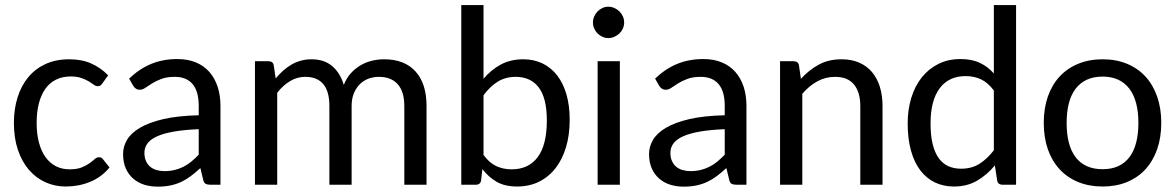

<svg xmlns="http://www.w3.org/2000/svg" viewBox="-20 -714 4544 742"><path d="M375.5 -391.6Q371.6 -386.2 367.9 -383.5Q364.3 -380.9 357.4 -380.9Q350.1 -380.9 342.3 -386.7Q334.5 -392.6 322.8 -399.7Q311 -406.7 294.2 -412.6Q277.3 -418.5 252.9 -418.5Q220.7 -418.5 196 -406Q171.4 -393.6 155 -370.4Q138.7 -347.2 130.1 -314Q121.6 -280.8 121.6 -239.3Q121.6 -196.3 130.6 -162.8Q139.6 -129.4 156.2 -106.4Q172.9 -83.5 196.3 -71.5Q219.7 -59.6 249 -59.6Q277.3 -59.6 295.4 -66.9Q313.5 -74.2 325.7 -83Q337.9 -91.8 345.9 -99.1Q354 -106.4 362.8 -106.4Q372.6 -106.4 378.4 -98.1L403.3 -66.9Q387.7 -47.9 368.7 -33.9Q349.6 -20 327.6 -11Q305.7 -2 282 2.4Q258.3 6.8 233.9 6.8Q191.9 6.8 155.3 -9.8Q118.7 -26.4 91.6 -57.9Q64.5 -89.4 49.1 -135Q33.7 -180.7 33.7 -239.3Q33.7 -292.5 47.9 -337.6Q62 -382.8 89.1 -415.5Q116.2 -448.2 156 -466.6Q195.8 -484.9 247.6 -484.9Q296.4 -484.9 333 -468.5Q369.6 -452.1 397.9 -422.9Z M793.9 0Q781.2 0 774.4 -3.9Q767.6 -7.8 765.1 -20L754.4 -64.5Q735.8 -47.4 718 -33.9Q700.2 -20.5 680.7 -11.2Q661.1 -2 638.7 2.7Q616.2 7.3 589.4 7.3Q561.5 7.3 537.4 -0.2Q513.2 -7.8 494.9 -23.7Q476.6 -39.6 466.1 -63.2Q455.6 -86.9 455.6 -119.1Q455.6 -147.5 470.9 -173.6Q486.3 -199.7 521 -220.2Q555.7 -240.7 611.3 -253.7Q667 -266.6 748 -268.6V-305.2Q748 -360.8 724.4 -388.9Q700.7 -417 655.3 -417Q625 -417 604.2 -409.2Q583.5 -401.4 568.4 -392.1Q553.2 -382.8 542.2 -375Q531.2 -367.2 520 -367.2Q511.2 -367.2 504.9 -371.6Q498.5 -376 494.6 -382.8L479 -410.2Q518.6 -448.2 564.2 -467Q609.9 -485.8 665.5 -485.8Q705.6 -485.8 736.8 -472.9Q768.1 -460 789.1 -436Q810.1 -412.1 821 -378.9Q832 -345.7 832 -305.2V0ZM615.2 -52.7Q636.7 -52.7 654.8 -57.1Q672.9 -61.5 689 -69.6Q705.1 -77.6 719.5 -89.6Q733.9 -101.6 748 -116.2V-214.8Q690.9 -212.4 650.9 -205.3Q610.8 -198.2 585.7 -186.5Q560.5 -174.8 549.3 -158.9Q538.1 -143.1 538.1 -123.5Q538.1 -105 544.2 -91.6Q550.3 -78.1 560.5 -69.6Q570.8 -61 585 -56.9Q599.1 -52.7 615.2 -52.7Z M965.3 0V-477.5H1016.1Q1025.9 -477.5 1031.5 -473.4Q1037.1 -469.2 1038.1 -460L1045.4 -411.1Q1059.1 -427.2 1074 -440.7Q1088.9 -454.1 1106 -464.1Q1123 -474.1 1142.6 -479.5Q1162.1 -484.9 1184.1 -484.9Q1233.4 -484.9 1264.4 -458Q1295.4 -431.2 1308.6 -385.7Q1318.8 -412.1 1335.7 -430.7Q1352.5 -449.2 1373 -461.4Q1393.6 -473.6 1417 -479.2Q1440.4 -484.9 1464.8 -484.9Q1543 -484.9 1585.7 -438Q1628.4 -391.1 1628.4 -304.2V0H1542.5V-304.2Q1542.5 -359.9 1517.1 -388.4Q1491.7 -417 1444.3 -417Q1422.9 -417 1403.8 -409.9Q1384.8 -402.8 1370.4 -388.4Q1356 -374 1347.4 -353Q1338.9 -332 1338.9 -304.2V0H1252.9V-304.2Q1252.9 -361.3 1229.2 -389.2Q1205.6 -417 1159.7 -417Q1128.4 -417 1101.1 -400.6Q1073.7 -384.3 1051.3 -355.5V0Z M1762.7 0V-694.3H1848.6V-409.7Q1877.9 -444.3 1915.5 -464.6Q1953.1 -484.9 2002 -484.9Q2043.5 -484.9 2076.7 -468.8Q2109.9 -452.6 2133.3 -422.4Q2156.7 -392.1 2169.2 -348.9Q2181.6 -305.7 2181.6 -251Q2181.6 -192.9 2167.5 -145.5Q2153.3 -98.1 2127 -64.2Q2100.6 -30.3 2063 -11.7Q2025.4 6.8 1978.5 6.8Q1931.6 6.8 1900.1 -11Q1868.7 -28.8 1844.2 -60.5L1839.4 -18.1Q1837.4 0 1818.4 0ZM1973.1 -417Q1933.6 -417 1903.6 -398.4Q1873.5 -379.9 1848.6 -345.7V-115.2Q1871.1 -84.5 1897.9 -72Q1924.8 -59.6 1957 -59.6Q2022.9 -59.6 2058.1 -106.9Q2093.3 -154.3 2093.3 -248Q2093.3 -335 2062 -376Q2030.8 -417 1973.1 -417Z M2271.5 0ZM2375.5 -477.5V0H2289.6V-477.5ZM2392.1 -627Q2392.1 -614.7 2387.2 -603.8Q2382.3 -592.8 2373.8 -584.7Q2365.2 -576.7 2354.2 -571.8Q2343.3 -566.9 2331.1 -566.9Q2318.8 -566.9 2308.1 -571.8Q2297.4 -576.7 2289.3 -584.7Q2281.2 -592.8 2276.4 -603.8Q2271.5 -614.7 2271.5 -627Q2271.5 -639.6 2276.4 -650.6Q2281.2 -661.6 2289.3 -669.9Q2297.4 -678.2 2308.1 -683.1Q2318.8 -688 2331.1 -688Q2343.3 -688 2354.2 -683.1Q2365.2 -678.2 2373.8 -669.9Q2382.3 -661.6 2387.2 -650.6Q2392.1 -639.6 2392.1 -627Z M2826.7 0Q2814 0 2807.1 -3.9Q2800.3 -7.8 2797.9 -20L2787.1 -64.5Q2768.6 -47.4 2750.7 -33.9Q2732.9 -20.5 2713.4 -11.2Q2693.8 -2 2671.4 2.7Q2648.9 7.3 2622.1 7.3Q2594.2 7.3 2570.1 -0.2Q2545.9 -7.8 2527.6 -23.7Q2509.3 -39.6 2498.8 -63.2Q2488.3 -86.9 2488.3 -119.1Q2488.3 -147.5 2503.7 -173.6Q2519 -199.7 2553.7 -220.2Q2588.4 -240.7 2644 -253.7Q2699.7 -266.6 2780.8 -268.6V-305.2Q2780.8 -360.8 2757.1 -388.9Q2733.4 -417 2688 -417Q2657.7 -417 2637 -409.2Q2616.2 -401.4 2601.1 -392.1Q2585.9 -382.8 2575 -375Q2564 -367.2 2552.7 -367.2Q2543.9 -367.2 2537.6 -371.6Q2531.2 -376 2527.3 -382.8L2511.7 -410.2Q2551.3 -448.2 2596.9 -467Q2642.6 -485.8 2698.2 -485.8Q2738.3 -485.8 2769.5 -472.9Q2800.8 -460 2821.8 -436Q2842.8 -412.1 2853.8 -378.9Q2864.7 -345.7 2864.7 -305.2V0ZM2647.9 -52.7Q2669.4 -52.7 2687.5 -57.1Q2705.6 -61.5 2721.7 -69.6Q2737.8 -77.6 2752.2 -89.6Q2766.6 -101.6 2780.8 -116.2V-214.8Q2723.6 -212.4 2683.6 -205.3Q2643.6 -198.2 2618.4 -186.5Q2593.3 -174.8 2582 -158.9Q2570.8 -143.1 2570.8 -123.5Q2570.8 -105 2576.9 -91.6Q2583 -78.1 2593.3 -69.6Q2603.5 -61 2617.7 -56.9Q2631.8 -52.7 2647.9 -52.7Z M2994.6 0V-477.5H3045.9Q3055.2 -477.5 3061 -473.4Q3066.9 -469.2 3067.9 -460L3075.2 -409.2Q3106 -443.4 3144 -464.1Q3182.1 -484.9 3231.9 -484.9Q3271 -484.9 3300.5 -471.9Q3330.1 -459 3350.1 -435.3Q3370.1 -411.6 3380.4 -378.2Q3390.6 -344.7 3390.6 -304.2V0H3304.7V-304.2Q3304.7 -357.4 3280.5 -387.2Q3256.3 -417 3207 -417Q3170.4 -417 3138.7 -399.7Q3106.9 -382.3 3080.6 -351.6V0Z M3855.5 0Q3846.2 0 3840.3 -4.2Q3834.5 -8.3 3833.5 -17.6L3824.7 -74.7Q3794.4 -38.1 3755.9 -15.6Q3717.3 6.8 3666.5 6.8Q3626 6.8 3593 -9Q3560.1 -24.9 3536.6 -55.7Q3513.2 -86.4 3500.5 -132.1Q3487.8 -177.7 3487.8 -237.3Q3487.8 -290 3501.7 -335.7Q3515.6 -381.3 3542 -414.6Q3568.4 -447.8 3606.2 -466.8Q3644 -485.8 3691.9 -485.8Q3735.4 -485.8 3766.1 -471.4Q3796.9 -457 3820.8 -430.2V-694.3H3906.7V0ZM3694.3 -62Q3734.9 -62 3764.9 -80.8Q3794.9 -99.6 3820.8 -133.3V-364.3Q3797.9 -395 3771 -407.5Q3744.1 -419.9 3711.4 -419.9Q3646.5 -419.9 3611.3 -372.6Q3576.2 -325.2 3576.2 -237.3Q3576.2 -190.9 3584.2 -157.7Q3592.3 -124.5 3607.4 -103.3Q3622.6 -82 3644.5 -72Q3666.5 -62 3694.3 -62Z M4241.2 -484.9Q4293.5 -484.9 4335.4 -467.5Q4377.4 -450.2 4406.7 -418.2Q4436 -386.2 4451.9 -340.8Q4467.8 -295.4 4467.8 -239.3Q4467.8 -182.6 4451.9 -137.2Q4436 -91.8 4406.7 -59.8Q4377.4 -27.8 4335.4 -10.5Q4293.5 6.8 4241.2 6.8Q4189 6.8 4146.7 -10.5Q4104.5 -27.8 4075 -59.8Q4045.4 -91.8 4029.5 -137.2Q4013.7 -182.6 4013.7 -239.3Q4013.7 -295.4 4029.5 -340.8Q4045.4 -386.2 4075 -418.2Q4104.5 -450.2 4146.7 -467.5Q4189 -484.9 4241.2 -484.9ZM4241.2 -60.1Q4275.9 -60.1 4301.8 -72Q4327.6 -84 4345 -106.9Q4362.3 -129.9 4370.8 -163.1Q4379.4 -196.3 4379.4 -238.8Q4379.4 -281.2 4370.8 -314.5Q4362.3 -347.7 4345 -370.6Q4327.6 -393.6 4301.8 -405.8Q4275.9 -418 4241.2 -418Q4206.1 -418 4179.9 -405.8Q4153.8 -393.6 4136.5 -370.6Q4119.1 -347.7 4110.6 -314.5Q4102.1 -281.2 4102.1 -238.8Q4102.1 -196.3 4110.6 -163.1Q4119.1 -129.9 4136.5 -106.9Q4153.8 -84 4179.9 -72Q4206.1 -60.1 4241.2 -60.1Z"/></svg>

Font: Carlito
Style: Regular
Weight: 400
Designer: Lukasz Dziedzic
Foundry: tyPoland Lukasz Dziedzic
Version: Version 1.103; Beta1; all basic design good, some composites